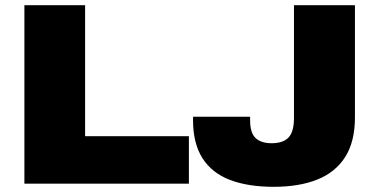

<svg xmlns="http://www.w3.org/2000/svg" viewBox="-20 -708 1457 740"><path d="M74 0V-688H308V-183H708V0ZM1035 12Q936 12 866.5 -14.5Q797 -41 760.5 -98Q724 -155 724 -245V-258H944V-244Q944 -196 965 -176Q986 -156 1027 -156Q1071 -156 1092 -178Q1113 -200 1113 -253V-688H1348V-256Q1348 -162 1310.5 -103Q1273 -44 1203 -16Q1133 12 1035 12Z"/></svg>

Font: Archivo SemiExpanded Black
Style: Regular
Weight: 900
Width: 6
Designer: Hector Gatti
Foundry: Omnibus-Type
Version: Version 2.001